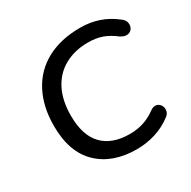

<svg xmlns="http://www.w3.org/2000/svg" viewBox="-154 -829 983 988"><g transform="rotate(-30 337.5 -335.0)"><path d="M75 -308Q75 -422 119 -506Q163 -590 246 -634.5Q329 -679 444 -679Q560 -679 648 -610Q673 -593 673 -567Q673 -550 662 -538Q651 -526 633 -526Q616 -526 597 -539Q561 -567 524.5 -580Q488 -593 441 -593Q362 -593 302 -560Q242 -527 209.5 -463.5Q177 -400 177 -310Q177 -193 233 -135Q289 -77 394 -77Q438 -77 476.5 -89.5Q515 -102 553 -130Q565 -138 578 -138Q594 -138 605 -125.5Q616 -113 616 -96Q616 -72 595 -58Q550 -24 496.5 -7.5Q443 9 386 9Q243 9 159 -71.5Q75 -152 75 -308Z"/></g></svg>

Font: SN Pro
Style: Italic
Weight: 400
Italic angle: -9°
Designer: Tobias Whetton
Foundry: Supernotes
Version: Version 1.003